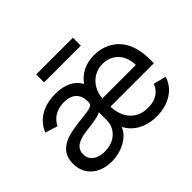

<svg xmlns="http://www.w3.org/2000/svg" viewBox="-155 -974 1233 1233"><g transform="rotate(-45 462.0 -357.0)"><path d="M236.2 12.4C331 12.4 415.1 -37.6 437.1 -98.7H439.6C474.4 -31.2 549 11.4 646.7 11.4C758.5 11.4 840.6 -45.1 865.8 -128.9L779.8 -150.6C758.9 -94.8 710.6 -67.1 646 -67.1C550.8 -67.1 484.4 -128.9 479.4 -241.1L479.8 -243.6H873.6V-279.5C873.6 -481.2 753.6 -552.6 637.4 -552.6C560.7 -552.6 501.8 -521.3 462.7 -466.6C421.9 -540.8 338.8 -552.6 286.2 -552.6C199.6 -552.6 106.5 -521.3 65.7 -421.9L150.2 -394.9C168 -434.3 211.3 -475.5 288.7 -475.5C363.3 -475.5 400.9 -435.7 400.9 -368.3V-365.4C400.9 -326 360.1 -328.1 261 -315.7C159.4 -303.3 49.7 -279.5 49.7 -154.5C49.7 -47.9 131.7 12.4 236.2 12.4ZM138.5 -151.3C138.5 -213.4 195 -233.3 259.2 -241.8C294.7 -246.1 386.4 -255.7 400.9 -272.4V-197.1C400.9 -130 347.3 -65 250.7 -65C185.7 -65 138.5 -94.5 138.5 -151.3ZM288.4 -655.2H621.8V-727.3H288.4ZM479.8 -317.8 480.1 -320C486.5 -401.6 545.5 -474.1 637.8 -474.1C726.6 -474.1 783.7 -407.7 783.7 -317.8Z"/></g></svg>

Font: Margiela Sans Text
Style: Regular
Weight: 400
Designer: Stefan Endress, Andreas Faust
Version: Version 1.100;FEAKit 1.0